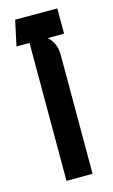

<svg xmlns="http://www.w3.org/2000/svg" viewBox="-99 -641 402 682"><g transform="rotate(-15 102.5 -300.0)"><path d="M185 -600V-507H125Q154 -481 154 -437V0H58V-507H10L30 -600Z"/></g></svg>

Font: Karantina
Style: Regular
Weight: 400
Designer: Rony Koch
Foundry: Rony Koch
Version: Version 1.000; ttfautohint (v1.8.3)